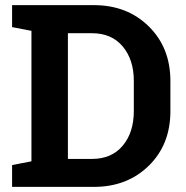

<svg xmlns="http://www.w3.org/2000/svg" viewBox="-20 -731 729 751"><path d="M347.2 -710.9Q477.5 -710.9 562 -627.7Q646.5 -544.4 646.5 -414.1V-296.4Q646.5 -165.5 562 -82.8Q477.5 0 347.2 0H27.3V-85.4L103 -100.1V-610.4L27.3 -625V-710.9H103ZM245.6 -601.1V-109.4H339.8Q416.5 -109.4 460 -161.1Q503.4 -212.9 503.4 -296.4V-415Q503.4 -497.6 460 -549.3Q416.5 -601.1 339.8 -601.1Z"/></svg>

Font: Roboto Avanza Slab
Style: Bold
Weight: 700
Designer: Google
Version: Version 1.100263; 2013; ttfautohint (v0.94.20-1c74) -l 8 -r 